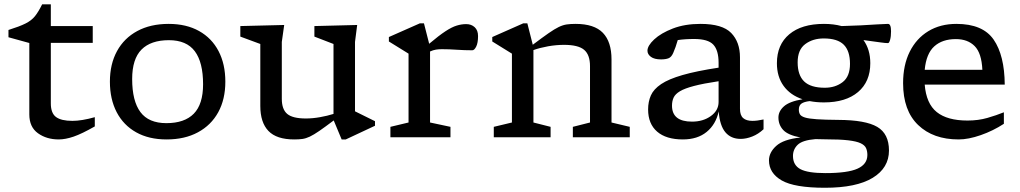

<svg xmlns="http://www.w3.org/2000/svg" viewBox="-20 -632 4698 884"><path d="M214 -156Q214 -111 238 -93.2Q262 -75.5 313.5 -75.5Q356 -75.5 416.5 -92.5V-50Q357 -16 319 -3Q281 10 250.5 10Q194.5 10 154.8 -18.5Q115 -47 115 -105V-434L19 -460.5V-494Q70 -510 97.5 -523.8Q125 -537.5 141 -557.5Q157 -577.5 174 -612H214V-512H407V-434.5H214Z M747 10Q665.5 10 607 -22.8Q548.5 -55.5 517.2 -115.5Q486 -175.5 486 -256Q486 -337 518.8 -396.8Q551.5 -456.5 612.2 -489.2Q673 -522 756.5 -522Q838 -522 896.5 -489.2Q955 -456.5 986.2 -396.8Q1017.5 -337 1017.5 -256Q1017.5 -175 984.8 -115.2Q952 -55.5 891.2 -22.8Q830.5 10 747 10ZM746 -65Q829.5 -65 872.2 -108.5Q915 -152 915 -244Q915 -345 877 -396Q839 -447 757.5 -447Q674.5 -447 631.5 -403.8Q588.5 -360.5 588.5 -268Q588.5 -167 626.5 -116Q664.5 -65 746 -65Z M1277.5 -177Q1277.5 -128.5 1302.5 -107.5Q1327.5 -86.5 1388 -86.5Q1419.5 -86.5 1453.2 -92.5Q1487 -98.5 1515.5 -107.5V-429.5L1427.5 -463.5V-512L1624.5 -517L1614.5 -439V-119.5L1706.5 -74V-53L1572 10H1553L1516.5 -77.5Q1476 -47 1450.2 -29.2Q1424.5 -11.5 1406.5 -3Q1388.5 5.5 1372.2 7.8Q1356 10 1334.5 10Q1253.5 10 1216 -29Q1178.5 -68 1178.5 -144.5V-429.5L1086.5 -463.5V-512L1288.5 -517L1277.5 -439Z M2126.5 -521Q2150 -521 2165.5 -506.8Q2181 -492.5 2181 -466Q2181 -434.5 2172.5 -417.5Q2164 -400.5 2154.5 -400.5Q2118.5 -400.5 2083 -403Q2047.5 -405.5 2014 -405.5Q2000 -405.5 1987.2 -403.5Q1974.5 -401.5 1960 -395V-68L2054 -48V0H1777.5V-48L1861 -68V-385L1770.5 -441V-461.5L1913 -524.5H1932L1956 -430.5Q2001 -468.5 2030.8 -488Q2060.5 -507.5 2082.8 -514.2Q2105 -521 2126.5 -521Z M2617.5 -48 2696.5 -68V-327.5Q2696.5 -380 2669.2 -402.8Q2642 -425.5 2577 -425.5Q2541 -425.5 2503.2 -418.8Q2465.5 -412 2436 -401.5V-68L2515 -48V0H2253.5V-48L2337 -68V-385L2246.5 -441V-461.5L2389 -524.5H2408L2433 -426Q2477.5 -459.5 2505.5 -479Q2533.5 -498.5 2552.8 -507.8Q2572 -517 2589.5 -519.5Q2607 -522 2630 -522Q2716 -522 2755.8 -480.8Q2795.5 -439.5 2795.5 -358.5V-68L2879.5 -48V0H2617.5Z M3390 7.5Q3345.5 7.5 3319.8 -23Q3294 -53.5 3289 -119Q3276 -59.5 3233.8 -24.8Q3191.5 10 3124 10Q3047 10 3005.5 -26Q2964 -62 2964 -128Q2964 -164 2976.8 -192.8Q2989.5 -221.5 3024 -244.8Q3058.5 -268 3122.5 -286.5Q3186.5 -305 3288.5 -320.5V-343Q3288.5 -400.5 3264.2 -426.5Q3240 -452.5 3176 -452.5Q3154 -452.5 3135.5 -451.2Q3117 -450 3100.5 -447.5Q3095.5 -429.5 3090.5 -415.8Q3085.5 -402 3079.5 -388Q3071 -368.5 3057.5 -363.5Q3044 -358.5 3023.5 -358.5Q2993 -358.5 2977 -370.2Q2961 -382 2961 -398.5Q2961 -421.5 2992 -450.5Q3023 -479.5 3078 -500.8Q3133 -522 3205 -522Q3306 -522 3346.5 -480.2Q3387 -438.5 3387 -368V-131Q3387 -101 3401.8 -88.2Q3416.5 -75.5 3444 -75.5Q3455.5 -75.5 3468.5 -77.2Q3481.5 -79 3495.5 -82V-37Q3471.5 -14.5 3443.5 -3.5Q3415.5 7.5 3390 7.5ZM3074 -145.5Q3074 -72 3166 -72Q3217.5 -72 3253 -97.8Q3288.5 -123.5 3288.5 -162.5V-258Q3218 -247.5 3175.2 -236.2Q3132.5 -225 3110.8 -212Q3089 -199 3081.5 -182.8Q3074 -166.5 3074 -145.5Z M3773.5 -160.5Q3738.5 -160.5 3708 -166.5Q3682 -163.5 3670 -155Q3658 -146.5 3658 -127Q3658 -114.5 3663.2 -105.5Q3668.5 -96.5 3686.2 -91Q3704 -85.5 3740.5 -83Q3777 -80.5 3839.5 -80Q3965 -79.5 4019 -47.8Q4073 -16 4073 61Q4073 141 3998 186.8Q3923 232.5 3778 232.5Q3638 232.5 3579.2 198.8Q3520.5 165 3520.5 106.5Q3520.5 70 3553.8 39.8Q3587 9.5 3665.5 1Q3607.5 -10 3585.8 -33.8Q3564 -57.5 3564 -91Q3564 -119.5 3589.2 -142.2Q3614.5 -165 3675 -175Q3618.5 -194 3587.8 -236.5Q3557 -279 3557 -341Q3557 -426.5 3614 -474.2Q3671 -522 3773.5 -522Q3818 -522 3855 -512Q3898.5 -513 3942.2 -515.2Q3986 -517.5 4020 -519.8Q4054 -522 4068.5 -522Q4082.5 -522 4082.5 -488Q4082.5 -464 4078.2 -448.8Q4074 -433.5 4068.5 -433.5Q4056.5 -433.5 4033.5 -436.8Q4010.5 -440 3955.5 -447.5Q3987 -404 3987 -341Q3987 -256 3930.5 -208.2Q3874 -160.5 3773.5 -160.5ZM3777.5 -228Q3826 -228 3859.8 -254Q3893.5 -280 3893.5 -338Q3893.5 -397.5 3864.8 -426.2Q3836 -455 3772.5 -455Q3722.5 -455 3687.5 -429Q3652.5 -403 3652.5 -345Q3652.5 -286 3682.5 -257Q3712.5 -228 3777.5 -228ZM3631 86Q3631 128.5 3665.2 146.8Q3699.5 165 3780 165Q3883 165 3928.2 144.5Q3973.5 124 3973.5 81.5Q3973.5 63.5 3967.5 50Q3961.5 36.5 3942.5 27.5Q3923.5 18.5 3885.2 14Q3847 9.5 3782.5 9.5Q3757 9.5 3734.5 8.5Q3674.5 13.5 3652.8 34.5Q3631 55.5 3631 86Z M4383.5 -522Q4505 -522 4555 -449.5Q4605 -377 4606 -242.5H4237.5Q4244.5 -155 4293 -116Q4341.5 -77 4434.5 -77Q4484 -77 4525.8 -89Q4567.5 -101 4602 -115V-62Q4552 -29.5 4495.5 -9.8Q4439 10 4393.5 10Q4276.5 10 4207.2 -56.5Q4138 -123 4138 -249Q4138 -332.5 4168.5 -393.8Q4199 -455 4254.2 -488.5Q4309.5 -522 4383.5 -522ZM4381 -452Q4318.5 -452 4281.5 -418.5Q4244.5 -385 4237.5 -310.5H4503Q4499.5 -387.5 4467.5 -419.8Q4435.5 -452 4381 -452Z"/></svg>

Font: Newsreader 6pt
Style: Regular
Weight: 400
Designer: Hugues Gentile
Foundry: Production Type
Version: Version 1.003; ttfautohint (v1.8.3)